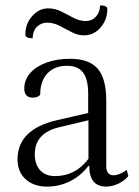

<svg xmlns="http://www.w3.org/2000/svg" viewBox="-20 -680 515 712"><path d="M154 12Q106 12 75.5 -15Q45 -42 45 -89Q45 -200 190 -234L307 -261V-332Q307 -386 288 -411Q269 -436 229 -436Q182 -436 155.5 -407.5Q129 -379 129 -328Q119 -318 101 -318Q70 -318 70 -352Q70 -384 92 -409Q114 -434 152.5 -448Q191 -462 240 -462Q310 -462 342 -425.5Q374 -389 374 -307V-65Q374 -30 401 -30Q412 -30 426 -36Q440 -42 450 -50L456 -27Q441 -9 418 1.5Q395 12 374 12Q311 12 311 -65H308Q280 -28 240 -8Q200 12 154 12ZM184 -27Q260 -27 308 -91V-234L203 -209Q109 -188 109 -108Q109 -70 129 -48.5Q149 -27 184 -27ZM154 -596Q132 -596 116.5 -580Q101 -564 101 -538Q74 -538 74 -552Q74 -592 99.5 -620.5Q125 -649 159 -649Q184 -649 207 -637.5Q230 -626 252.5 -614Q275 -602 298 -602Q321 -602 336 -618.5Q351 -635 351 -660Q378 -660 378 -646Q378 -607 353 -578Q328 -549 292 -549Q268 -549 245.5 -561Q223 -573 200.5 -584.5Q178 -596 154 -596Z"/></svg>

Font: Petrona Light
Style: Regular
Weight: 300
Designer: Ringo R. Seeber
Foundry: Ringo R. Seeber
Version: Version 2.001; ttfautohint (v1.8.3)